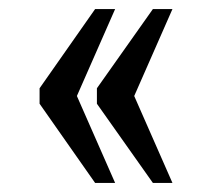

<svg xmlns="http://www.w3.org/2000/svg" viewBox="-20 -481 465 422"><path d="M316 -79H359L275 -270L359 -461H316L193 -287V-253ZM189 -79H233L149 -270L233 -461H189L67 -287V-253Z"/></svg>

Font: Noto Serif Tamil ExtraCondensed Medium
Style: Italic
Weight: 500
Width: 2
Italic angle: -12°
Designer: Indian Type Foundry, Tom Grace, and the Monotype Design Team
Foundry: Monotype Imaging Inc.
Version: Version 2.003